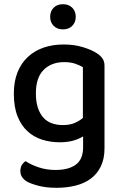

<svg xmlns="http://www.w3.org/2000/svg" viewBox="-20 -694 585 915"><path d="M376 -44Q357 -32 329.5 -24Q302 -16 264 -16Q220 -16 180.5 -28.5Q141 -41 111 -68.5Q81 -96 63.5 -140Q46 -184 46 -248Q46 -306 63.5 -349.5Q81 -393 112.5 -422.5Q144 -452 187.5 -467Q231 -482 284 -482Q333 -482 374.5 -469.5Q416 -457 442 -440Q459 -429 468.5 -415Q478 -401 478 -381V13Q478 63 460.5 99Q443 135 412.5 157.5Q382 180 340 190.5Q298 201 250 201Q199 201 162 191Q125 181 108 171Q77 152 77 121Q77 104 84 92.5Q91 81 102 74Q125 90 163 103Q201 116 244 116Q307 116 341.5 90.5Q376 65 376 8ZM279 -98Q313 -98 336 -108Q359 -118 375 -132V-374Q360 -383 338 -390.5Q316 -398 286 -398Q225 -398 188 -361Q151 -324 151 -249Q151 -208 161 -179Q171 -150 188 -132Q205 -114 228.5 -106Q252 -98 279 -98ZM341 -614Q341 -588 324.5 -571Q308 -554 280 -554Q252 -554 235.5 -571Q219 -588 219 -614Q219 -640 235.5 -657Q252 -674 280 -674Q308 -674 324.5 -657Q341 -640 341 -614Z"/></svg>

Font: Baloo Paaji 2 Medium
Style: Regular
Weight: 500
Designer: Shuchita Grover, Noopur Datye and Ek Type
Foundry: Ek Type
Version: Version 1.640;hotconv 1.0.111;makeotfexe 2.5.65597; ttfautoh